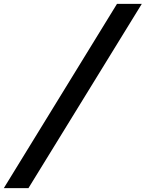

<svg xmlns="http://www.w3.org/2000/svg" viewBox="-138 -832 757 998"><path d="M470.2 -812H599.1L9.8 146H-118.2Z"/></svg>

Font: Reddit Sans Chocolate ExBold
Style: Italic
Weight: 800
Italic angle: -11.25°
Designer: Stephen Hutchings
Version: Version 1.013